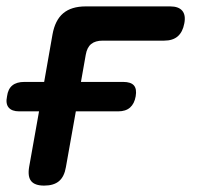

<svg xmlns="http://www.w3.org/2000/svg" viewBox="-21 -570 641 600"><path d="M117 10Q88 10 76.5 -4Q65 -18 70 -48L101 -222H39Q16 -222 6 -234Q-4 -246 1 -269Q4 -292 17.5 -303Q31 -314 55 -314H117L143 -462Q151 -507 176.5 -528.5Q202 -550 247 -550H511Q537 -550 548.5 -536.5Q560 -523 555 -497Q550 -470 534.5 -456.5Q519 -443 492 -443H300Q277 -443 264 -432.5Q251 -422 247 -399L232 -314H364Q388 -314 397.5 -303Q407 -292 403 -269Q399 -246 385.5 -234Q372 -222 348 -222H216L185 -48Q180 -18 163.5 -4Q147 10 117 10Z"/></svg>

Font: Maple Mono SemiBold
Style: Italic
Weight: 600
Italic angle: -10°
Monospace: yes
Designer: subframe7536
Version: Version 7.000